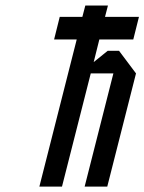

<svg xmlns="http://www.w3.org/2000/svg" viewBox="-20 -687 532 707"><path d="M208.3 0H125L262.5 -541.7H179.2L200 -625H283.3L294.2 -666.7H377.5L366.7 -625H491.7L470.8 -541.7H345.8L325 -458.3L376.7 -500H418.3L480.8 -416.7L375 0H291.7L397.5 -416.7H314.2Z"/></svg>

Font: Yulong
Style: Italic
Weight: 400
Italic angle: -14.25°
Designer: GGBotNet
Foundry: f0n7.com
Version: 1.00